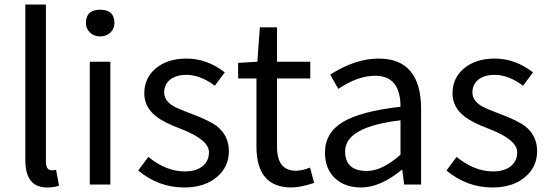

<svg xmlns="http://www.w3.org/2000/svg" viewBox="-20 -816 2431 849"><path d="M92 -108V-796H183V-102Q183 -63 209 -63Q218 -63 228 -65L241 5Q220 13 188 13Q92 13 92 -108Z M377 -543H468V0H377ZM378 -672Q360 -689 360 -714Q360 -773 423 -773Q486 -773 486 -714Q486 -689 468 -672Q450 -655 423 -655Q396 -655 378 -672Z M591 -62 636 -122Q715 -58 797 -58Q849 -58 878 -83Q904 -106 904 -143Q904 -198 780 -246Q705 -274 671 -301Q618 -342 618 -403Q618 -470 667 -512Q719 -557 805 -557Q895 -557 974 -496L930 -437Q865 -485 805 -485Q757 -485 730 -462Q706 -441 706 -407Q706 -373 743 -349Q762 -337 826 -313Q908 -282 939 -258Q992 -216 992 -148Q992 -79 941 -35Q887 13 794 13Q682 13 591 -62Z M1114 -168V-469H1033V-538L1118 -543L1129 -695H1205V-543H1352V-469H1205V-166Q1205 -61 1289 -61Q1315 -61 1351 -75L1369 -7Q1307 13 1269 13Q1114 13 1114 -168Z M1462 -27Q1417 -69 1417 -141Q1417 -229 1497 -277Q1576 -324 1751 -344Q1751 -481 1639 -481Q1562 -481 1476 -423L1440 -486Q1551 -557 1654 -557Q1842 -557 1842 -334V0H1767L1759 -65H1756Q1662 13 1576 13Q1506 13 1462 -27ZM1751 -132V-284Q1506 -255 1506 -147Q1506 -60 1602 -60Q1670 -60 1751 -132Z M1954 -62 1999 -122Q2078 -58 2160 -58Q2212 -58 2241 -83Q2267 -106 2267 -143Q2267 -198 2143 -246Q2068 -274 2034 -301Q1981 -342 1981 -403Q1981 -470 2030 -512Q2082 -557 2168 -557Q2258 -557 2337 -496L2293 -437Q2228 -485 2168 -485Q2120 -485 2093 -462Q2069 -441 2069 -407Q2069 -373 2106 -349Q2125 -337 2189 -313Q2271 -282 2302 -258Q2355 -216 2355 -148Q2355 -79 2304 -35Q2250 13 2157 13Q2045 13 1954 -62Z"/></svg>

Font: KaiGen Gothic CN Regular
Style: Regular
Weight: 400
Designer: Ryoko NISHIZUKA  (kana & ideographs); Paul D. Hunt (Latin, Greek & Cyrillic); Wenlong ZHANG  (bopomofo); Sandoll Communi
Foundry: Adobe Systems Incorporated
Version: Version 1.002.20150501